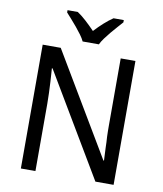

<svg xmlns="http://www.w3.org/2000/svg" viewBox="-98 -1010 926 1090"><g transform="rotate(10 364.5 -465.5)"><path d="M631.8 0H526.9L175.8 -590.8H171.9Q174.8 -553.2 176.8 -516.1Q178.7 -484.4 179.9 -449.7Q181.2 -415 181.2 -387.2V0H97.2V-713.9H201.2L550.8 -126H554.2Q552.7 -163.1 550.8 -199.2Q550.3 -214.8 549.8 -231.4L547.9 -263.7Q547.4 -280.3 547.1 -295.4Q546.9 -310.5 546.9 -323.2V-713.9H631.8ZM526.4 -918Q514.2 -903.8 497.3 -885.3Q480.5 -866.7 464.1 -846.9Q447.8 -827.1 433.3 -807.6Q418.9 -788.1 411.1 -771H317.4Q309.6 -788.1 295.2 -807.6Q280.8 -827.1 264.4 -846.9Q248 -866.7 231.4 -885.3Q214.8 -903.8 202.1 -918V-931.2H261.2Q286.1 -914.6 312 -890.9Q337.9 -867.2 364.3 -839.8Q389.6 -867.2 416 -890.9Q442.4 -914.6 467.3 -931.2H526.4Z"/></g></svg>

Font: WenQuanYi Micro Hei
Style: Regular
Weight: 400
Foundry: Ascender Corporation
Version: Version 0.2.0-beta